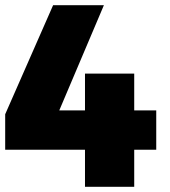

<svg xmlns="http://www.w3.org/2000/svg" viewBox="-26 -721 657 741"><path d="M-6 -143V-280L179 -701H375L168 -213L113 -295H577V-143ZM302 -437H492V0H302Z"/></svg>

Font: Alexandria ExtraBold
Style: Regular
Weight: 800
Designer: Mohamed Gaber
Foundry: Kief Type Foundry
Version: Version 5.100